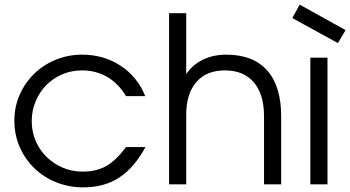

<svg xmlns="http://www.w3.org/2000/svg" viewBox="-20 -796 1512 829"><path d="M524 -161Q481 -103 438.5 -79Q396 -55 337 -55Q291 -55 251 -72Q211 -89 181 -118.5Q151 -148 134 -187.5Q117 -227 117 -273Q117 -319 134 -359Q151 -399 180 -428.5Q209 -458 248.5 -475Q288 -492 334 -492Q395 -492 443.5 -463.5Q492 -435 524 -381H607Q574 -464 501 -512Q428 -560 335 -560Q274 -560 220.5 -538Q167 -516 127.5 -477.5Q88 -439 65 -387Q42 -335 42 -275Q42 -214 65 -161.5Q88 -109 128 -70Q168 -31 222.5 -9Q277 13 340 13Q430 13 495 -29.5Q560 -72 608 -161Z M710 0H784V-300Q784 -391 827.5 -441.5Q871 -492 951 -492Q1032 -492 1076 -440.5Q1120 -389 1120 -294V0H1194V-294Q1194 -424 1133.5 -492Q1073 -560 957 -560Q901 -560 856.5 -538.5Q812 -517 784 -476V-739H710Z M1320 0H1394V-547H1320ZM1242 -718 1439 -610 1472 -666 1274 -776Z"/></svg>

Font: Involve
Style: Regular
Weight: 400
Designer: Stefan Peev
Foundry: Context Ltd.
Version: Version 1.001